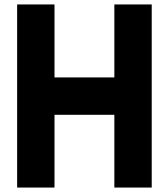

<svg xmlns="http://www.w3.org/2000/svg" viewBox="-20 -843 741 863"><path d="M57 0H225V-327H494V0H662V-823H494V-495H225V-823H57Z"/></svg>

Font: Rabbid Highway Sign IV
Style: Bd
Weight: 400
Foundry: Cannot Into Space Fonts
Version: Version 0.277